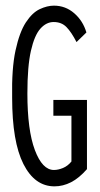

<svg xmlns="http://www.w3.org/2000/svg" viewBox="-20 -650 353 680"><path d="M173 10Q103 10 63 -69Q23 -148 23 -304Q21 -407 35 -471.5Q49 -536 71.5 -570.5Q94 -605 120.5 -617.5Q147 -630 171 -630Q212 -630 243 -603Q274 -576 286 -535L251 -501Q233 -536 215.5 -554Q198 -572 170 -572Q144 -572 123 -548.5Q102 -525 89.5 -470Q77 -415 77 -319Q77 -189 103.5 -118.5Q130 -48 171 -48Q186 -48 203 -55Q220 -62 233 -78V-240H169V-296H288V-51Q260 -19 231.5 -4.5Q203 10 173 10Z"/></svg>

Font: Inconsolata ExtraCondensed Thin
Style: Regular
Weight: 100
Width: 2
Monospace: yes
Designer: Raph Levien, Cyreal, Brenton Simpson
Foundry: Raph Levien, Cyreal, Google
Version: Version 3.100; ttfautohint (v1.8.4.7-5d5b)